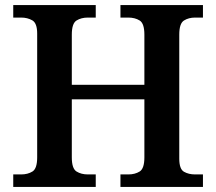

<svg xmlns="http://www.w3.org/2000/svg" viewBox="-20 -734 849 754"><path d="M32 0V-49H63Q89 -49 107.5 -60.5Q126 -72 126 -116V-602Q126 -643 107 -654Q88 -665 63 -665H32V-714H356V-665H325Q299 -665 280.5 -653.5Q262 -642 262 -598V-401H547V-598Q547 -642 528.5 -653.5Q510 -665 484 -665H453V-714H777V-665H746Q721 -665 702.5 -653.5Q684 -642 684 -598V-111Q684 -70 702.5 -59.5Q721 -49 746 -49H777V0H453V-49H484Q510 -49 528.5 -60.5Q547 -72 547 -116V-344H262V-116Q262 -72 280.5 -60.5Q299 -49 325 -49H356V0Z"/></svg>

Font: Noto Serif Thai SemiBold
Style: Regular
Weight: 600
Designer: Monotype Design Team
Foundry: Monotype Imaging Inc.
Version: Version 2.001; ttfautohint (v1.8.4.7-5d5b)